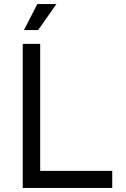

<svg xmlns="http://www.w3.org/2000/svg" viewBox="-20 -926 620 946"><path d="M92 0V-710H178V-84H533V0ZM98 -778 164 -906H258L168 -778Z"/></svg>

Font: Geist
Style: Regular
Weight: 400
Designer: Basement.studio, Andrés Briganti, Mateo Zaragoza
Foundry: Basement.studio, Vercel, Andrés Briganti, Guido Ferreyra, Mateo Zaragoza
Version: Version 1.401